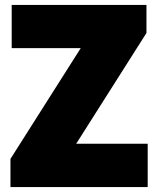

<svg xmlns="http://www.w3.org/2000/svg" viewBox="-20 -760 642 780"><path d="M22.5 0V-114.5L308 -564.5H27.5V-740H575V-626L289.5 -176H580V0Z"/></svg>

Font: Encode Sans Semi Condensed Black
Style: Regular
Weight: 900
Width: 4
Designer: Multiple Designers
Foundry: Impallari Type
Version: Version 3.000; ttfautohint (v1.8.3) -l 8 -r 50 -G 200 -x 14 